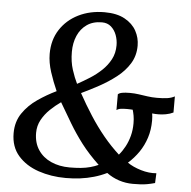

<svg xmlns="http://www.w3.org/2000/svg" viewBox="-53 -805 862 867"><g transform="rotate(5 377.5 -371.5)"><path d="M276.5 9Q210 9 152.5 -10.5Q95 -30 59.8 -70.2Q24.5 -110.5 24.5 -172.5Q24.5 -224.5 50.8 -263Q77 -301.5 117.8 -329.5Q158.5 -357.5 201.5 -378Q183.5 -418 169.5 -461.2Q155.5 -504.5 155.5 -543.5Q155.5 -606.5 185.8 -653.2Q216 -700 268.2 -726Q320.5 -752 386.5 -752Q442.5 -752 478.2 -732.2Q514 -712.5 531 -681.2Q548 -650 548 -614.5Q548 -569 526 -533.2Q504 -497.5 468 -469.5Q432 -441.5 391 -419.2Q350 -397 312 -379Q340 -328 370.5 -280.8Q401 -233.5 435 -192.2Q469 -151 506.5 -117Q522 -135 534 -157.5Q546 -180 553 -206.5Q560 -233 560 -263.5Q560 -283.5 557.2 -298.2Q554.5 -313 551 -324.5Q544.5 -325 539 -325.2Q533.5 -325.5 525.5 -325.5Q511.5 -325.5 499.2 -324.2Q487 -323 478 -316.5V-388Q484 -394 497.2 -396.5Q510.5 -399 532 -399Q552.5 -399 572 -396.2Q591.5 -393.5 611.8 -390.5Q632 -387.5 655 -387.5Q683 -387.5 701.8 -390.2Q720.5 -393 735.5 -401V-328Q720.5 -320.5 702.2 -317.2Q684 -314 670 -314Q662 -314 654.8 -314.2Q647.5 -314.5 640 -315.5Q641 -309 641.8 -301Q642.5 -293 642.5 -283.5Q642.5 -241.5 631 -205.5Q619.5 -169.5 598.8 -139.2Q578 -109 550.5 -84.5Q575.5 -67 612.2 -56Q649 -45 682.5 -48L680.5 -3.5Q662.5 1.5 646.2 4.5Q630 7.5 614.2 8.2Q598.5 9 580.5 9Q548 9 517.5 -1Q487 -11 461.5 -30Q434 -16.5 403.8 -7.8Q373.5 1 341.8 5Q310 9 276.5 9ZM290 -40Q317 -40 340.2 -42.2Q363.5 -44.5 383.5 -50Q403.5 -55.5 419.5 -63Q372 -108 339.2 -151Q306.5 -194 280.2 -238Q254 -282 226 -330Q201.5 -313 178.2 -290.8Q155 -268.5 140.2 -241.5Q125.5 -214.5 125.5 -182.5Q125.5 -137.5 146.8 -105.5Q168 -73.5 205.2 -56.8Q242.5 -40 290 -40ZM290.5 -419Q318 -434 346.5 -452Q375 -470 399 -492.8Q423 -515.5 438 -543.8Q453 -572 453 -608Q453 -631.5 444.8 -654Q436.5 -676.5 420 -691Q403.5 -705.5 378.5 -705.5Q338 -705.5 310.2 -686Q282.5 -666.5 268.5 -634Q254.5 -601.5 254.5 -561Q254.5 -516.5 266 -480.8Q277.5 -445 290.5 -419Z"/></g></svg>

Font: Merriweather 20pt
Style: Italic
Weight: 400
Italic angle: -7.8°
Version: Version 2.101